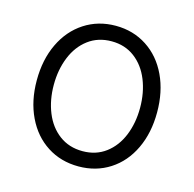

<svg xmlns="http://www.w3.org/2000/svg" viewBox="-86 -626 732 724"><g transform="rotate(15 280.0 -263.5)"><path d="M44.9 -262.7Q44.9 -343.3 74.7 -405.8Q104.5 -468.3 158.2 -503.2Q211.9 -538.1 280.3 -538.1Q348.6 -538.1 402.1 -503.2Q455.6 -468.3 485.1 -405.8Q514.6 -343.3 514.6 -262.7Q514.6 -182.6 485.1 -120.4Q455.6 -58.1 402.1 -23.7Q348.6 10.7 280.3 10.7Q211.4 10.7 158 -23.7Q104.5 -58.1 74.7 -120.4Q44.9 -182.6 44.9 -262.7ZM448.2 -262.7Q448.2 -321.8 428.5 -370.8Q408.7 -419.9 370.6 -448.7Q332.5 -477.5 280.3 -477.5Q227.5 -477.5 189.2 -448.7Q150.9 -419.9 131.1 -370.8Q111.3 -321.8 111.3 -262.7Q111.3 -203.6 131.1 -154.8Q150.9 -106 189.2 -77.4Q227.5 -48.8 280.3 -48.8Q332.5 -48.8 370.6 -77.4Q408.7 -106 428.5 -154.8Q448.2 -203.6 448.2 -262.7Z"/></g></svg>

Font: Pretendard JP Light
Style: Regular
Weight: 300
Designer: Base glyphs from Inter by Rasmus Andersson; Hangeul glyphs from Noto Sans CJK(Source Han Sans) by Jang Soo-young and Kan
Foundry: Kil Hyung-jin
Version: Version 1.309